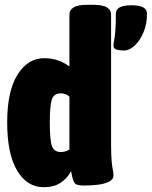

<svg xmlns="http://www.w3.org/2000/svg" viewBox="-20 -774 634 802"><path d="M163 8Q93 8 51.5 -61.5Q10 -131 10 -263Q10 -393 53 -462Q96 -531 165 -531Q224 -531 270 -496V-712Q270 -733 288 -743.5Q306 -754 346 -754H368Q408 -754 426 -743.5Q444 -733 444 -712V-172Q444 -123 446.5 -99Q449 -75 451.5 -63.5Q454 -52 454 -41Q454 -24 434 -14.5Q414 -5 385.5 -2Q357 1 329 1Q298 1 290.5 -11Q283 -23 277 -59Q261 -29 233 -10.5Q205 8 163 8ZM234 -139Q255 -139 270 -150V-369Q264 -377 254 -380.5Q244 -384 234 -384Q206 -384 197 -359.5Q188 -335 188 -262Q188 -189 197 -164Q206 -139 234 -139ZM498 -563Q482 -563 468 -566.5Q454 -570 454 -583Q454 -591 456.5 -603Q459 -615 461.5 -641.5Q464 -668 464 -717Q464 -734 479.5 -743Q495 -752 530 -752Q594 -752 594 -717Q594 -673 579 -638Q564 -603 542 -583Q520 -563 498 -563Z"/></svg>

Font: Asap Condensed Black
Style: Regular
Weight: 900
Width: 3
Designer: Pablo Cosgaya
Foundry: Omnibus-Type
Version: Version 3.001; ttfautohint (v1.8.4.7-5d5b)